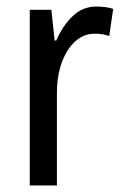

<svg xmlns="http://www.w3.org/2000/svg" viewBox="-20 -567 377 587"><path d="M275 -547Q287 -547 300 -545.5Q313 -544 326 -540L314 -457Q294 -464 269 -464Q236 -464 210 -440.5Q184 -417 169 -376Q154 -335 154 -282V0H71V-537H137L147 -443H152Q172 -489 202.5 -518Q233 -547 275 -547Z"/></svg>

Font: Noto Sans Bengali UI Condensed
Style: Regular
Weight: 400
Width: 3
Designer: Jelle Bosma - Monotype Design Team
Foundry: Monotype Imaging Inc.
Version: Version 2.003; ttfautohint (v1.8.4.7-5d5b)